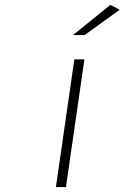

<svg xmlns="http://www.w3.org/2000/svg" viewBox="-20 -763 508 783"><path d="M208 0 283.2 -521H324.2L249 0ZM277.8 -620.1 430.2 -743.2 467.8 -723.1 325.2 -620.1Z"/></svg>

Font: Trueno UltraLight
Style: Italic
Weight: 250
Designer: Julieta Ulanovsky
Foundry: Julieta Ulanovsky
Version: Version 3.001b | FøM Fix